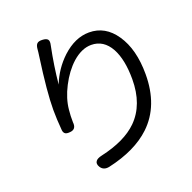

<svg xmlns="http://www.w3.org/2000/svg" viewBox="-140 -919 1094 1092"><g transform="rotate(-20 407.5 -372.5)"><path d="M287 12Q273 -10 284 -25Q293 -38 321 -44Q469 -77 544 -151Q633 -239 633 -393Q633 -512 595 -582Q554 -656 479 -656Q422 -656 365 -606Q314 -560 277 -488Q241 -418 235 -353Q231 -316 232 -278Q237 -234 198 -231Q179 -229 170 -234Q159 -240 157 -257Q151 -327 151 -382Q151 -490 180 -696Q184 -723 185 -739Q187 -761 196.5 -770Q206 -779 228 -778Q253 -777 261 -766.5Q269 -756 263 -732Q239 -614 229 -507Q262 -592 329 -655Q407 -727 492 -727Q590 -727 651 -637Q714 -545 714 -394Q714 -203 599 -94Q506 -6 339 31Q304 38 287 12Z"/></g></svg>

Font: GenSenRounded JP R
Style: Regular
Weight: 400
Version: Version 1.501;PS 1;hotconv 16.6.51;makeotf.lib2.5.65220